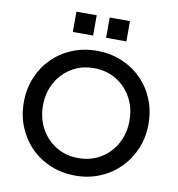

<svg xmlns="http://www.w3.org/2000/svg" viewBox="-102 -1061 1081 1165"><g transform="rotate(10 439.0 -478.5)"><path d="M439 12Q520 12 590 -17Q660 -46 712 -98Q764 -150 793.5 -220Q823 -290 823 -373Q823 -456 794 -526Q765 -596 712.5 -648Q660 -700 590 -728.5Q520 -757 439 -757Q358 -757 288 -728.5Q218 -700 166 -648.5Q114 -597 84.5 -526.5Q55 -456 55 -373Q55 -290 84.5 -219.5Q114 -149 166 -97Q218 -45 288 -16.5Q358 12 439 12ZM439 -96Q362 -96 302 -132.5Q242 -169 207.5 -232Q173 -295 173 -373Q173 -452 207.5 -514.5Q242 -577 302 -613.5Q362 -650 439 -650Q517 -650 577 -613.5Q637 -577 671.5 -514.5Q706 -452 706 -373Q706 -295 671.5 -232Q637 -169 576.5 -132.5Q516 -96 439 -96ZM274 -844H399V-969H274ZM479 -844H604V-969H479Z"/></g></svg>

Font: Custom Plus Jakarta Sans SemiBold
Style: Regular
Weight: 600
Designer: Gumpita Rahayu & FullSphere
Foundry: Tokotype & FullSphere
Version: Version 1.001;hotconv 1.0.117;makeotfexe 2.5.65602